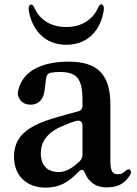

<svg xmlns="http://www.w3.org/2000/svg" viewBox="-20 -832 623 875"><path d="M187 23C252 23 291 -1 337 -48C351 -63 360 -61 367 -44C384 -2 417 22 465 22C513 22 545 8 570 -30C579 -43 579 -52 572 -58C565 -64 558 -59 546 -48C537 -41 528 -38 517 -38C493 -38 483 -51 483 -100V-356C483 -494 423 -551 293 -551C163 -551 82 -504 63 -420C60 -408 60 -400 65 -389C75 -365 95 -355 120 -355C151 -355 180 -374 184 -428L190 -475C192 -490 199 -498 213 -501C226 -503 238 -504 250 -504C329 -504 356 -477 356 -373V-351C356 -336 349 -327 334 -324C303 -316 272 -307 244 -299C95 -258 44 -205 44 -117C44 -27 106 23 187 23ZM111 -785C124 -703 178 -628 282 -628C388 -628 441 -704 453 -786C455 -801 451 -809 444 -812C437 -814 431 -807 425 -792C401 -743 353 -709 282 -709C210 -709 163 -742 139 -792C133 -806 127 -813 120 -811C113 -809 109 -800 111 -785ZM166 -133C166 -191 200 -233 275 -262C288 -268 306 -275 328 -281C345 -286 356 -276 356 -259V-127C356 -115 352 -105 342 -96C303 -59 274 -48 248 -48C197 -48 166 -77 166 -133Z"/></svg>

Font: 寒蝉锦书宋Pro Soft
Style: Regular
Weight: 700
Designer: 寒蝉锦书宋{Warren} 思源宋体{Ryoko NISHIZUKA 西塚涼子 (kana & ideographs); Frank Grießhammer (Latin, Greek & Cyrillic); Wenlong ZHANG 
Foundry: Adobe & ChillType
Version: Version 2.000;Glyphs 3.1.1 (3135)